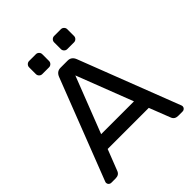

<svg xmlns="http://www.w3.org/2000/svg" viewBox="-233 -1004 1146 1146"><g transform="rotate(-45 340.0 -430.5)"><path d="M166 -158 114 -25Q105 0 75 0H38Q29 0 22.5 -6.5Q16 -13 16 -22Q16 -27 20 -36L265 -667Q278 -700 310 -700H370Q402 -700 415 -667L659 -36Q663 -27 663 -22Q663 -13 656.5 -6.5Q650 0 641 0H604Q574 0 565 -25L513 -158ZM478 -248 340 -605 201 -248ZM263 -750H206Q195 -750 187 -758Q179 -766 179 -777V-834Q179 -845 187 -853Q195 -861 206 -861H263Q274 -861 282 -853Q290 -845 290 -834V-777Q290 -766 282 -758Q274 -750 263 -750ZM474 -750H417Q406 -750 398 -758Q390 -766 390 -777V-834Q390 -845 398 -853Q406 -861 417 -861H474Q485 -861 493 -853Q501 -845 501 -834V-777Q501 -766 493 -758Q485 -750 474 -750Z"/></g></svg>

Font: Rubik
Style: Regular
Weight: 400
Designer: Hubert & Fischer
Foundry: Hubert & Fischer
Version: Version 1.100